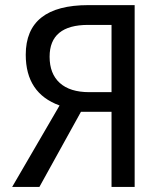

<svg xmlns="http://www.w3.org/2000/svg" viewBox="-20 -734 640 754"><path d="M297.9 -294.9 134.8 0H27.8L213.9 -319.8Q81.1 -367.7 81.1 -519Q81.1 -713.9 327.1 -713.9H508.8V0H418V-294.9ZM418 -636.2H326.2Q174.8 -636.2 174.8 -511.2Q174.8 -444.3 214.8 -408.2Q254.9 -372.1 330.1 -372.1H418Z"/></svg>

Font: Droid Sans Mono
Style: Regular
Weight: 400
Monospace: yes
Foundry: Ascender Corporation
Version: Version 1.00 build 112